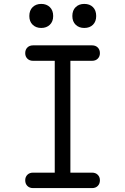

<svg xmlns="http://www.w3.org/2000/svg" viewBox="-20 -962 640 982"><path d="M411 -819Q384 -819 367 -835.5Q350 -852 350 -880Q350 -909 367 -925.5Q384 -942 411 -942Q439 -942 455.5 -925.5Q472 -909 472 -880Q472 -852 455.5 -835.5Q439 -819 411 -819ZM191 -819Q164 -819 147 -835.5Q130 -852 130 -880Q130 -909 147 -925.5Q164 -942 191 -942Q218 -942 235 -925.5Q252 -909 252 -880Q252 -852 235 -835.5Q218 -819 191 -819ZM340 -79H451Q469 -79 480 -68Q491 -57 491 -40Q491 -22 480 -11Q469 0 451 0H149Q131 0 120 -11Q109 -22 109 -40Q109 -57 120 -68Q131 -79 149 -79H260V-651H149Q131 -651 120 -662Q109 -673 109 -690Q109 -708 120 -719Q131 -730 149 -730H451Q469 -730 480 -719Q491 -708 491 -690Q491 -673 480 -662Q469 -651 451 -651H340Z"/></svg>

Font: Maple Mono NL Light
Style: Regular
Weight: 300
Monospace: yes
Designer: subframe7536
Version: Version 7.000